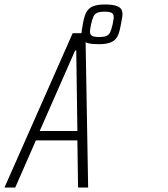

<svg xmlns="http://www.w3.org/2000/svg" viewBox="-44 -836 747 856"><path d="M-24 0 280 -688H337L349 0H304L301 -210H116L24 0ZM133 -252H301L296 -611H291ZM395 -639Q365 -639 349 -643.5Q333 -648 326 -657.5Q319 -667 319 -682Q319 -691 321 -702.5Q323 -714 325 -727Q329 -751 335 -768Q341 -785 351.5 -795.5Q362 -806 379.5 -811Q397 -816 424 -816Q454 -816 471 -811Q488 -806 495 -797Q502 -788 502 -772Q502 -763 499.5 -752Q497 -741 495 -727Q491 -703 485 -686Q479 -669 468.5 -659Q458 -649 440.5 -644Q423 -639 395 -639ZM397 -671Q420 -671 431 -676Q442 -681 447.5 -693Q453 -705 458 -727Q460 -738 461.5 -745.5Q463 -753 463 -760Q463 -773 454 -778.5Q445 -784 422 -784Q401 -784 389.5 -779Q378 -774 372.5 -762Q367 -750 362 -727Q360 -717 358.5 -709Q357 -701 357 -695Q357 -682 366 -676.5Q375 -671 397 -671Z"/></svg>

Font: Saira Condensed ExtraLight
Style: Italic
Weight: 250
Width: 3
Italic angle: -12°
Designer: Hector Gatti with collaboration of the Omnibus-Type team
Foundry: Omnibus-Type
Version: Version 1.101